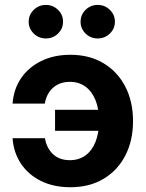

<svg xmlns="http://www.w3.org/2000/svg" viewBox="-20 -766 606 797"><path d="M272 11.2Q202.6 11.2 149.9 -14.9Q97.2 -41 66.7 -87.2Q36.1 -133.3 32.2 -192.4H166.5Q173.8 -150.4 200.4 -125.7Q227.1 -101.1 270 -101.1Q307.6 -101.1 334.7 -120.8Q361.8 -140.6 376.5 -177.2Q391.1 -213.9 391.1 -264.2Q391.1 -314.5 376.2 -350.8Q361.3 -387.2 334.2 -406.7Q307.1 -426.3 270 -426.3Q240.7 -426.3 219 -414.8Q197.3 -403.3 183.8 -383.1Q170.4 -362.8 166 -335.9H32.2Q36.6 -396.5 67.9 -441.9Q99.1 -487.3 151.6 -512.9Q204.1 -538.6 272 -538.6Q351.1 -538.6 409.4 -503.7Q467.8 -468.8 500 -406.7Q532.2 -344.7 532.2 -263.2Q532.2 -182.1 500.2 -120.4Q468.3 -58.6 409.9 -23.7Q351.6 11.2 272 11.2ZM208.5 -223.1V-310.1H405.8V-223.1ZM385.7 -606.4Q356 -606.4 335.2 -626.7Q314.5 -647 314.5 -675.8Q314.5 -704.6 335.2 -725.1Q356 -745.6 385.7 -745.6Q415 -745.6 436 -725.1Q457 -704.6 457 -675.8Q457 -647 436 -626.7Q415 -606.4 385.7 -606.4ZM170.4 -606.4Q141.1 -606.4 120.1 -626.7Q99.1 -647 99.1 -675.8Q99.1 -704.6 120.1 -725.1Q141.1 -745.6 170.4 -745.6Q200.2 -745.6 220.9 -725.1Q241.7 -704.6 241.7 -675.8Q241.7 -647 220.9 -626.7Q200.2 -606.4 170.4 -606.4Z"/></svg>

Font: Inter Cardless Tabular Bold
Style: Bold
Weight: 700
Designer: Rasmus Andersson
Foundry: rsms
Version: Version 4.000;git-4fc901f